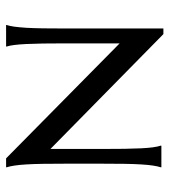

<svg xmlns="http://www.w3.org/2000/svg" viewBox="18 -584 572 649"><g transform="rotate(-90 304.5 -259.0)"><path d="M533.2 6.8H514.2L126 -375V-201.2Q126 -157.2 126.5 -124.5Q127 -91.8 128.2 -68.1Q129.4 -44.4 131.6 -28.3Q133.8 -12.2 137.2 -2V0H64V-2Q67.4 -12.2 69.8 -28.3Q72.3 -44.4 73.7 -68.1Q75.2 -91.8 75.7 -124.5Q76.2 -157.2 76.2 -201.2V-324.2Q76.2 -368.2 75.7 -400.6Q75.2 -433.1 73.7 -456.8Q72.3 -480.5 69.8 -496.6Q67.4 -512.7 64 -522.9V-524.9H94.2L482.9 -141.1V-324.2Q482.9 -368.2 482.4 -400.6Q481.9 -433.1 480.7 -456.8Q479.5 -480.5 477.5 -496.6Q475.6 -512.7 472.2 -522.9V-524.9H544.9V-522.9Q541.5 -512.7 539.3 -496.6Q537.1 -480.5 535.6 -456.8Q534.2 -433.1 533.7 -400.6Q533.2 -368.2 533.2 -324.2Z"/></g></svg>

Font: Marcellus SC
Style: Regular
Weight: 400
Designer: Astigmatic (AOETI)
Foundry: Astigmatic (AOETI)
Version: Version 1.001